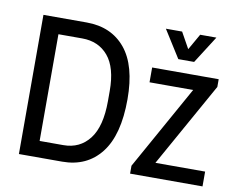

<svg xmlns="http://www.w3.org/2000/svg" viewBox="-78 -828 1159 932"><g transform="rotate(10 501.0 -361.5)"><path d="M70 0V-686H283Q405 -686 474 -602.5Q543 -519 543 -353Q543 -177 474 -88.5Q405 0 283 0ZM158 -80H275Q356 -80 403.5 -141.5Q451 -203 451 -328V-378Q451 -493 403.5 -549.5Q356 -606 275 -606H158ZM618 0V-39L849 -453H634V-526H962V-488L730 -73H975V0ZM752 -588 667 -723H747L791 -644L836 -723H916L830 -588Z"/></g></svg>

Font: Archivo Narrow
Style: Regular
Weight: 400
Designer: Hector Gatti
Foundry: Omnibus-Type
Version: Version 3.002